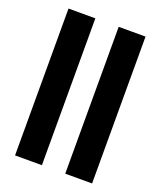

<svg xmlns="http://www.w3.org/2000/svg" viewBox="-151 -926 854 1021"><g transform="rotate(20 276.0 -415.5)"><path d="M58 0V-831H210V0ZM342 0V-831H494V0Z"/></g></svg>

Font: Merriweather ExtraBold
Style: Regular
Weight: 800
Version: Version 2.100